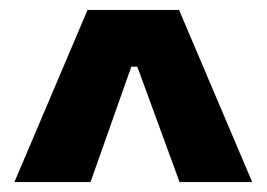

<svg xmlns="http://www.w3.org/2000/svg" viewBox="-20 -676 536 386"><path d="M9 -310 156 -656H340L487 -310H341L256 -542H244L162 -310Z"/></svg>

Font: Bricolage Grotesque 36pt SemiCondensed
Style: Bold
Weight: 700
Width: 4
Designer: Mathieu Triay
Foundry: Atelier Triay
Version: Version 1.001;gftools[0.9.33.dev8+g029e19f]